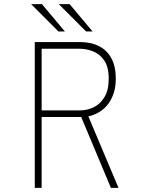

<svg xmlns="http://www.w3.org/2000/svg" viewBox="-20 -902 690 922"><path d="M147 0V-700H366Q389.5 -700 413.8 -695Q438 -690 460 -678Q482 -666 499 -646Q516 -626 526 -595.8Q536 -565.5 536 -524Q536 -485.5 526.2 -455.5Q516.5 -425.5 500 -403.5Q483.5 -381.5 462.2 -367.5Q441 -353.5 418 -346.8Q395 -340 373 -340H180V0ZM512.5 0 364.5 -353 398.5 -357 549 0ZM180 -372H366Q398.5 -372 429.8 -387Q461 -402 481.5 -435.5Q502 -469 502 -524Q502 -581 480.2 -612.2Q458.5 -643.5 426 -655.8Q393.5 -668 361 -668H180ZM393.5 -751 262.5 -882H314.5L424.5 -751ZM260.5 -751 129.5 -882H181.5L291.5 -751Z"/></svg>

Font: Trispace Thin
Style: Regular
Weight: 100
Designer: Tyler Finck
Foundry: Etcetera Type Company
Version: Version 1.210